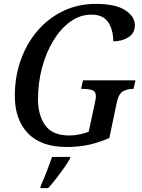

<svg xmlns="http://www.w3.org/2000/svg" viewBox="-20 -744 728 985"><path d="M322 10Q190 10 123 -60.5Q56 -131 56 -252Q56 -349 86 -434.5Q116 -520 171.5 -585Q227 -650 303 -687Q379 -724 472 -724Q573 -724 622.5 -691.5Q672 -659 672 -615Q672 -574 639 -553Q606 -532 561 -532Q561 -591 535 -630Q509 -669 449 -669Q391 -669 341.5 -633.5Q292 -598 254.5 -537Q217 -476 196 -398Q175 -320 175 -235Q175 -153 212 -101Q249 -49 336 -49Q361 -49 388 -54.5Q415 -60 435 -68L467 -217Q472 -239 472 -250Q472 -275 453 -281.5Q434 -288 406 -288H396L406 -332H675L665 -288H661Q634 -288 611.5 -276Q589 -264 579 -218L541 -36Q488 -13 436.5 -1.5Q385 10 322 10ZM189 209Q204 176 219.5 136Q235 96 247 61H341L339 70Q328 90 308.5 117.5Q289 145 267.5 173Q246 201 227 221H187Z"/></svg>

Font: Noto Serif SemiCondensed Medium
Style: Italic
Weight: 500
Width: 4
Italic angle: -12°
Designer: Monotype Design Team
Foundry: Monotype Imaging Inc.
Version: Version 2.013